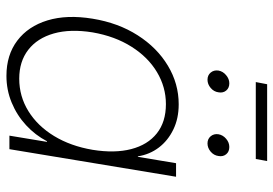

<svg xmlns="http://www.w3.org/2000/svg" viewBox="-148 -700 857 602"><g transform="rotate(90 281.0 -399.5)"><path d="M218.3 9.3Q152.8 9.3 107.9 -24.7Q63 -58.6 44.4 -119.4Q25.9 -180.2 39.1 -260.7Q52.2 -341.3 91.1 -402.1Q129.9 -462.9 186.3 -496.8Q242.7 -530.8 307.6 -530.8Q352.1 -530.8 386.7 -513.9Q421.4 -497.1 443.1 -468.5Q464.8 -439.9 470.7 -402.8H472.2L492.2 -522.5H534.7L448.2 0H405.8L425.3 -117.7H423.3Q404.3 -81.1 373 -52.2Q341.8 -23.4 302.2 -7.1Q262.7 9.3 218.3 9.3ZM227.1 -30.8Q282.7 -30.8 329.1 -59.6Q375.5 -88.4 407 -140.1Q438.5 -191.9 450.2 -260.7Q461.4 -330.1 448 -381.8Q434.6 -433.6 398.7 -462.2Q362.8 -490.7 307.1 -490.7Q253.4 -490.7 206.5 -462.6Q159.7 -434.6 127 -382.8Q94.2 -331.1 82 -260.7Q70.8 -190.9 85.4 -139.2Q100.1 -87.4 136.7 -59.1Q173.3 -30.8 227.1 -30.8ZM430.2 -621.1Q416 -621.1 407.7 -631.1Q399.4 -641.1 401.4 -655.3Q403.8 -669.4 415.5 -679.4Q427.2 -689.5 441.4 -689.5Q456.1 -689.5 464.1 -679.7Q472.2 -669.9 469.7 -655.8Q467.8 -641.1 456.1 -631.1Q444.3 -621.1 430.2 -621.1ZM230.5 -621.1Q216.3 -621.1 208 -631.1Q199.7 -641.1 201.7 -655.3Q204.1 -669.4 216.1 -679.4Q228 -689.5 241.7 -689.5Q256.3 -689.5 264.4 -679.7Q272.5 -669.9 270 -655.8Q268.1 -641.1 256.3 -631.1Q244.6 -621.1 230.5 -621.1ZM485.4 -808.1 479 -772.5H237.8L244.6 -808.1Z"/></g></svg>

Font: Inter 28pt ExtraLight
Style: Italic
Weight: 250
Italic angle: -9.3988°
Designer: Rasmus Andersson
Foundry: rsms
Version: Version 4.001;git-66647c0bb